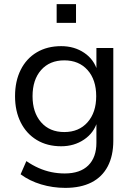

<svg xmlns="http://www.w3.org/2000/svg" viewBox="-20 -723 652 932"><path d="M297 189Q236 189 179.5 172Q123 155 80 123L108 59Q137 79 167.5 92.5Q198 106 229.5 112.5Q261 119 294 119Q369 119 408.5 80Q448 41 448 -30V-132H452Q436 -78 388 -45.5Q340 -13 277 -13Q209 -13 158.5 -43.5Q108 -74 80.5 -129Q53 -184 53 -256Q53 -329 80.5 -384Q108 -439 158.5 -469Q209 -499 277 -499Q341 -499 389 -466.5Q437 -434 453 -378H448V-490H530V-40Q530 33 503 84.5Q476 136 424 162.5Q372 189 297 189ZM292 -82Q363 -82 405 -129.5Q447 -177 447 -256Q447 -336 405 -383Q363 -430 292 -430Q221 -430 179.5 -383Q138 -336 138 -256Q138 -177 179.5 -129.5Q221 -82 292 -82ZM255 -612V-703H349V-612Z"/></svg>

Font: Nunito Sans 10pt
Style: Regular
Weight: 400
Designer: Vernon Adams
Foundry: Vernon Adams
Version: Version 3.101;gftools[0.9.27]